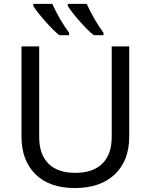

<svg xmlns="http://www.w3.org/2000/svg" viewBox="-20 -951 771 981"><path d="M640.1 -713.9V-252Q640.1 -129.9 566.4 -60.1Q492.7 9.8 362.5 9.8Q232.4 9.8 161.1 -60.8Q89.8 -131.3 89.8 -253.9V-713.9H180.2V-251Q180.2 -163.6 226.8 -115.7Q273.4 -67.9 364.5 -67.9Q455.6 -67.9 503.2 -115.2Q550.8 -162.6 550.8 -252V-713.9ZM333 -771H283.2Q251.5 -796.4 208.7 -845.2Q166 -894 149.9 -920.9V-931.2H247.1Q283.2 -852.1 333 -783.2ZM508.8 -771H459Q429.7 -794.4 386.7 -843Q343.8 -891.6 326.2 -920.9V-931.2H422.9Q459 -852.1 508.8 -783.2Z"/></svg>

Font: NotoSans
Style: Regular
Weight: 400
Designer: Monotype Design team
Foundry: Monotype Imaging Inc.
Version: Version 1.04